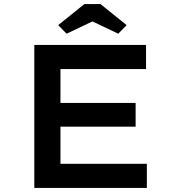

<svg xmlns="http://www.w3.org/2000/svg" viewBox="-20 -920 863 940"><path d="M148 0V-700H695V-582H276V-118H699V0ZM214 -300V-416H644V-300ZM306 -755 265 -797 393 -900H472L600 -797L559 -755L418 -822H447Z"/></svg>

Font: Lexend Mega Medium
Style: Regular
Weight: 500
Version: Version 1.007